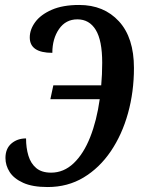

<svg xmlns="http://www.w3.org/2000/svg" viewBox="-20 -744 575 774"><path d="M172 10Q111 10 73.5 -7Q36 -24 19 -50.5Q2 -77 2 -107Q2 -145 26 -165.5Q50 -186 85 -186Q85 -148 94.5 -116.5Q104 -85 126 -66.5Q148 -48 186 -48Q237 -48 277 -86Q317 -124 343.5 -191Q370 -258 382 -344H183L195 -400H388Q392 -444 392 -491Q392 -581 366 -623.5Q340 -666 292 -666Q245 -666 218 -627Q191 -588 191 -531Q100 -531 100 -593Q100 -625 122 -655Q144 -685 188.5 -704.5Q233 -724 299 -724Q399 -724 459.5 -658Q520 -592 520 -470Q520 -374 496 -287.5Q472 -201 426.5 -134Q381 -67 317 -28.5Q253 10 172 10Z"/></svg>

Font: Noto Serif ExtraCondensed SemiBold
Style: Italic
Weight: 600
Width: 2
Italic angle: -12°
Designer: Monotype Design Team
Foundry: Monotype Imaging Inc.
Version: Version 2.013